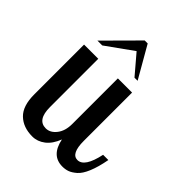

<svg xmlns="http://www.w3.org/2000/svg" viewBox="-209 -839 956 956"><g transform="rotate(45 269.0 -361.0)"><path d="M46 -149V-500H146V-160Q146 -70 206 -70Q237 -70 260.5 -100Q284 -130 284 -179V-500H384V-160Q384 -70 429 -70Q478 -70 501 -179H538Q527 -120 510.5 -80.5Q494 -41 473.5 -23.5Q453 -6 436 0Q419 6 399 6Q321 6 302 -88Q284 -41 253.5 -17.5Q223 6 187 6Q123 6 84.5 -31Q46 -68 46 -149ZM79 -561 245 -728H266L362 -561H340L254 -662L113 -561Z"/></g></svg>

Font: Lobster Two
Style: Regular
Weight: 400
Designer: Pablo Impallari
Foundry: Pablo Impallari. www.impallari.com
Version: Version 1.006